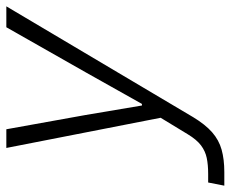

<svg xmlns="http://www.w3.org/2000/svg" viewBox="-122 -480 728 606"><g transform="rotate(-90 242.0 -177.0)"><path d="M-41 167 -31 116H-4Q25 116 46.5 111.5Q68 107 86 93.5Q104 80 121 52L180 -45L177 -15L78 -521H137L182 -271L212 -93H217L317 -271L459 -521H525L175 69Q152 107 127.5 128.5Q103 150 72.5 158.5Q42 167 2 167Z"/></g></svg>

Font: Mona Sans ExtraLight Light
Style: Italic
Weight: 300
Italic angle: -11.6951°
Version: Version 2.000